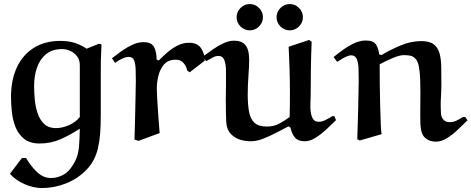

<svg xmlns="http://www.w3.org/2000/svg" viewBox="-20 -700 2362 962"><path d="M484.9 -127Q484.9 -69.8 481.9 -31.5Q479 6.8 470.2 44.9Q455.1 107.9 412.1 151.9Q369.1 195.8 310.5 219Q252 242.2 189.9 242.2Q147 242.2 102.1 222.2Q57.1 202.1 29.8 170.9L89.8 91.8H110.8Q133.8 131.8 165.3 161.9Q196.8 191.9 234.9 191.9Q263.7 191.9 289.8 179.4Q315.9 167 331.1 147Q353 118.2 363 92.5Q373 66.9 376 33Q378.9 -1 379.9 -55.2Q333 -24.4 283.9 -2.7Q234.9 19 179.2 19Q129.4 19 100.1 -4.9Q70.8 -28.8 56.9 -65.4Q43 -102.1 39.1 -142.1Q35.2 -182.1 35.2 -213.9Q35.2 -299.8 64.7 -362.8Q94.2 -425.8 149.7 -460.4Q205.1 -495.1 282.2 -495.1Q322.3 -495.1 353 -485.6Q383.8 -476.1 414.1 -456.1L476.1 -481L488.8 -477.1Q487.8 -455.1 486.8 -437.5Q485.8 -419.9 485.4 -397.9Q484.9 -376 484.9 -342.5Q484.9 -309.1 484.9 -257.1Q484.9 -205.1 484.9 -127ZM379.9 -113.8V-373Q379.9 -400.9 365.5 -418.9Q351.1 -437 330.6 -445.6Q310.1 -454.1 292 -454.1Q242.2 -454.1 211.2 -429Q180.2 -403.8 165.5 -361.8Q150.9 -319.8 150.9 -269Q150.9 -239.3 154.1 -203.1Q157.2 -167 168.2 -133.5Q179.2 -100.1 201.2 -79.1Q223.1 -58.1 259.8 -58.1Q293 -58.1 326.9 -73.5Q360.8 -88.9 379.9 -113.8Z M779.8 -33.2 673.8 5.9 653.8 -1Q654.8 -30.8 655.8 -69.3Q656.7 -107.9 657.7 -147Q658.7 -186 659.2 -219.5Q659.7 -252.9 660.2 -273.4L660.6 -293.9Q660.6 -323.7 659.7 -351.8Q658.7 -379.9 651.9 -397.5Q645 -415 625 -415Q610.8 -415 590.8 -405.5Q570.8 -396 556.6 -384.8L541 -408.2Q564 -426.3 589.8 -444.6Q615.7 -462.9 643.3 -475.8Q670.9 -488.8 698.7 -488.8Q739.7 -488.8 752.2 -463.9Q764.6 -439 764.6 -401.9L775.9 -397Q795.9 -418 819.8 -438.5Q843.8 -459 870.8 -472.4Q897.9 -485.8 926.8 -485.8Q969.7 -485.8 987.8 -458Q1005.9 -430.2 1005.9 -396L930.7 -337.9L918 -346.2Q914.1 -367.2 899.9 -384Q885.7 -400.9 860.8 -400.9Q821.8 -400.9 801.3 -376.5Q780.8 -352.1 773.2 -318.6Q765.6 -285.2 765.6 -256.8Q765.6 -240.7 767.8 -201.9Q770 -163.1 773.4 -117.2Q776.9 -71.3 779.8 -33.2Z M1426.3 -465.8 1529.3 -500 1541.5 -490.2Q1538.6 -422.4 1537.6 -354.2Q1536.6 -286.1 1536.6 -216.8Q1536.6 -207 1535.4 -186Q1534.2 -165 1536.4 -143.1Q1538.6 -121.1 1547.4 -105.5Q1556.2 -89.8 1577.6 -89.8Q1592.8 -89.8 1611.1 -98.9Q1629.4 -107.9 1645.5 -118.2H1655.3L1663.6 -98.1Q1642.6 -77.1 1615.5 -52Q1588.4 -26.9 1560.8 -9.5Q1533.2 7.8 1507.3 7.8Q1472.2 7.8 1456.3 -12.7Q1440.4 -33.2 1435.5 -61L1425.3 -66.9Q1396.5 -51.8 1363 -34.4Q1329.6 -17.1 1297.6 -4.6Q1265.6 7.8 1237.3 7.8Q1209.5 7.8 1184.8 0.5Q1160.2 -6.8 1140.6 -24.9Q1115.7 -47.9 1113.5 -90.3Q1111.3 -132.8 1111.3 -204.1Q1111.3 -221.2 1111.8 -237.5Q1112.3 -253.9 1112.3 -269Q1112.3 -308.1 1112.3 -342.5Q1112.3 -377 1104.2 -398.4Q1096.2 -419.9 1073.2 -419.9Q1060.1 -419.9 1043.2 -410.4Q1026.4 -400.9 1012.2 -393.1L998.5 -418Q1021.5 -435.1 1047.4 -453.1Q1073.2 -471.2 1100.3 -483.6Q1127.4 -496.1 1152.3 -496.1Q1184.6 -496.1 1200.9 -482.7Q1217.3 -469.2 1222.9 -447.5Q1228.5 -425.8 1228.5 -400.9Q1228.5 -370.1 1224.9 -321Q1221.2 -272 1221.2 -226.1Q1221.2 -176.3 1227.8 -140.1Q1234.4 -104 1254.9 -85Q1275.4 -65.9 1317.4 -65.9Q1352.5 -65.9 1379.4 -80.6Q1406.2 -95.2 1431.2 -113.8Q1432.1 -142.6 1432.4 -173.8Q1432.6 -205.1 1432.6 -235.8Q1432.6 -294.9 1430.9 -352.8Q1429.2 -410.6 1426.3 -465.8ZM1365.7 -613.8Q1365.7 -640.6 1385.3 -660.2Q1404.8 -679.7 1431.6 -679.7Q1458.5 -679.7 1478 -660.2Q1497.6 -640.6 1497.6 -613.8Q1497.6 -586.9 1478 -567.4Q1458.5 -547.9 1431.6 -547.9Q1404.8 -547.9 1385.3 -567.4Q1365.7 -586.9 1365.7 -613.8ZM1165.5 -613.8Q1165.5 -640.6 1185.1 -660.2Q1204.6 -679.7 1231.4 -679.7Q1258.3 -679.7 1277.8 -660.2Q1297.4 -640.6 1297.4 -613.8Q1297.4 -586.9 1277.8 -567.4Q1258.3 -547.9 1231.4 -547.9Q1204.6 -547.9 1185.1 -567.4Q1165.5 -586.9 1165.5 -613.8Z M1882.3 -377.9Q1882.3 -334 1882.8 -279.1Q1883.3 -224.1 1884.8 -171.1Q1886.2 -118.2 1887.7 -79.1Q1889.2 -40 1892.1 -27.8L1782.2 3.9L1770 -2.9Q1771 -31.7 1772.2 -70.3Q1773.4 -108.9 1774.4 -147.9Q1775.4 -187 1775.9 -220.5Q1776.4 -253.9 1776.9 -274.9L1777.3 -295.9Q1777.3 -328.1 1776.4 -357.2Q1775.4 -386.2 1767.3 -404.5Q1759.3 -422.9 1739.3 -422.9Q1729.5 -422.9 1715.3 -416.5Q1701.2 -410.2 1688.7 -402.1Q1676.3 -394 1669.4 -390.1L1651.4 -414.1Q1674.3 -433.1 1701.2 -452.1Q1728 -471.2 1756.6 -484.1Q1785.2 -497.1 1813 -497.1Q1852.1 -497.1 1864.7 -475.6Q1877.4 -454.1 1879.4 -428.2L1891.1 -423.8Q1935.1 -450.7 1987.5 -472.4Q2040 -494.1 2090.3 -494.1Q2132.3 -494.1 2153.3 -478Q2174.3 -461.9 2182.4 -432.4Q2190.4 -402.8 2190.9 -362.3Q2191.4 -321.8 2191.4 -272.9Q2191.4 -250 2189.7 -221.9Q2188 -193.8 2188 -169.9Q2188 -127 2192.6 -115.5Q2197.3 -104 2204.1 -98.1Q2213.9 -88.4 2232.4 -87.9Q2251.5 -87.9 2267.8 -95.9Q2284.2 -104 2299.3 -113.8H2311L2322.3 -97.2Q2300.3 -75.2 2273.7 -50Q2247.1 -24.9 2219.2 -7.6Q2191.4 9.8 2163.1 9.8Q2130.9 9.8 2109.4 -9.8Q2094.2 -23.9 2089.6 -50Q2085 -76.2 2085.7 -121.6Q2086.4 -167 2086.4 -240.2Q2086.4 -269 2085.2 -303.5Q2084 -337.9 2078.6 -366.9Q2073.2 -396 2059.1 -408.2Q2047.9 -419.4 2033 -421.6Q2018.1 -423.8 2003.4 -423.8Q1981.4 -423.8 1945.8 -408.4Q1910.2 -393.1 1882.3 -377.9Z"/></svg>

Font: Aref Ruqaa
Style: Bold
Weight: 700
Designer: Abdullah Aref
Version: Version 1.002